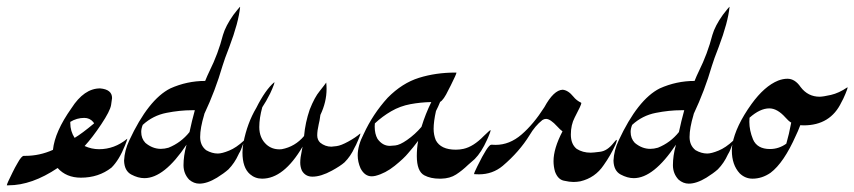

<svg xmlns="http://www.w3.org/2000/svg" viewBox="-64 -519 2505 563"><path d="M-39.1 24.4H-43.9V23.9Q-43.9 20 -27.3 -13.2Q-20 -28.3 -12.7 -40.5Q-1 -62 5.9 -62H10.3Q52.2 -62 91.3 -79.6Q96.7 -132.8 145.5 -201.7Q182.6 -259.8 229.5 -259.8Q264.6 -256.8 264.6 -231.4Q264.6 -228.5 261.7 -210.9Q258.8 -193.4 232.9 -154.5Q207 -115.7 184.1 -90.8Q204.6 -81.5 226.6 -81.5Q271.5 -81.5 308.6 -111.8L309.1 -112.3V-111.3Q309.1 -108.9 302.7 -92.8Q285.2 -49.3 262.7 -27.3Q225.1 2 173.3 2Q130.4 2 105 -26.4Q29.3 24.4 -39.1 24.4ZM154.8 -114.7Q176.3 -127.4 211.9 -157.2L209.5 -161.1Q199.2 -173.3 183.1 -173.3Q161.1 -173.3 142.1 -161.6V-158.2Q142.1 -134.3 154.8 -114.7Z M520.5 19.5Q504.4 19.5 490.7 7.8Q474.1 -9.8 474.1 -34.7Q474.1 -62 482.4 -92.3L482.9 -94.7Q417.5 3.4 359.4 3.4Q340.8 3.4 320.8 -7.3Q300.8 -18.1 299.8 -47.9Q301.3 -78.1 314.9 -106.9Q371.1 -227.5 435.5 -259.8Q484.4 -281.7 537.6 -281.7Q543.5 -296.4 550.3 -310.5Q575.7 -361.3 589.8 -416.5Q597.7 -443.4 620.6 -475.6L633.3 -491.7Q639.2 -499 639.6 -499Q640.1 -499 640.1 -498.5Q635.7 -453.6 608.4 -381.3Q594.2 -345.2 588.4 -325.7Q567.4 -253.4 535.2 -185.1Q534.7 -184.1 534.7 -182.6Q522.9 -143.6 522.9 -117.2Q522.9 -92.3 540.5 -78.6Q557.6 -68.8 574.7 -68.8Q586.9 -68.8 607.9 -77.4Q628.9 -85.9 651.4 -106.9L651.9 -107.4V-106.4Q651.9 -105.5 649.4 -98.1L642.1 -79.1L639.6 -73.7Q637.2 -70.3 635.3 -65.9Q624 -41 606 -22.5Q592.8 -10.7 572.3 2Q543.5 19.5 520.5 19.5ZM407.7 -82.5Q418.5 -82.5 430.2 -85.9Q466.8 -100.6 491.7 -131.8Q498.5 -164.1 507.3 -195.8H499Q463.4 -195.8 423.8 -188Q384.3 -180.2 354.5 -152.8Q350.1 -141.6 350.1 -132.3Q350.1 -112.8 362.3 -100.1Q383.3 -82.5 407.7 -82.5Z M704.6 4.9Q684.1 4.9 668.9 -8.3Q647 -27.3 647 -71.8Q647 -86.4 649.9 -101.1Q661.1 -158.2 687.5 -202.6Q713.9 -255.4 740.2 -277.8H740.7Q740.7 -273.4 734.4 -258.8L728 -244.6Q716.3 -221.2 705.1 -204.6Q696.3 -172.9 696.3 -146.5Q696.3 -113.8 717.8 -94.7Q733.4 -81.1 755.4 -81.1L762.2 -81.5Q801.3 -88.9 827.6 -120.1Q831.1 -159.7 844.2 -197.8Q858.4 -233.9 873.5 -252Q876 -254.9 879.2 -259.3Q882.3 -263.7 885.7 -267.6Q892.6 -276.4 892.6 -276.9Q893.6 -267.6 893.6 -258.3Q893.6 -219.7 875.5 -182.1Q873 -163.1 870.6 -154.8Q866.2 -135.7 866.2 -122.1Q866.2 -108.9 875 -100.6Q889.6 -88.9 907.7 -88.9Q910.6 -88.9 923.3 -90.6Q936 -92.3 957 -103.8Q978 -115.2 992.2 -127.4H992.7Q992.7 -123 986.3 -108.4L980 -94.2L975.6 -85.9Q964.4 -61 946.3 -43Q934.1 -32.2 909.2 -18.6Q877 -1 852.1 -1Q831.5 -1 821.3 -18.6Q816.4 -29.8 816.4 -42Q816.4 -56.6 820.8 -76.2L823.2 -88.9Q768.1 4.9 704.6 4.9Z M1229.5 4.9H1224.6Q1198.7 4.9 1180.2 -4.9Q1158.2 -16.6 1158.2 -61.5Q1158.2 -84 1162.1 -106Q1147.9 -86.9 1132.8 -69.8Q1120.6 -54.7 1093.3 -32.7Q1065.9 -10.7 1037.1 -3.4Q1031.2 -2 1025.9 -2Q1005.4 -2 993.2 -25.4Q984.9 -44.4 984.9 -63.5Q984.9 -92.3 1002.4 -126Q1029.3 -184.6 1072.8 -232.4Q1115.2 -275.4 1164.6 -290.8Q1213.9 -306.2 1271 -306.2H1274.4V-305.7Q1274.4 -301.8 1257.8 -268.6L1251 -255.4Q1236.8 -225.6 1226.6 -220.2Q1221.2 -206.5 1214.4 -193.4Q1207.5 -162.6 1207.5 -141.1Q1207.5 -123.5 1213.9 -107.9Q1228.5 -80.1 1272.5 -80.1Q1284.2 -80.1 1294.9 -82.5Q1324.2 -88.9 1354.5 -120.1Q1372.6 -137.7 1374.5 -137.7V-137.2Q1374.5 -132.8 1368.2 -118.2Q1365.7 -113.3 1364.3 -109.4Q1347.7 -72.3 1328.1 -52.7L1308.6 -35.6Q1291.5 -19 1273.4 -7.3Q1255.4 4.4 1229.5 4.9ZM1079.1 -91.3Q1081.5 -91.3 1095 -92.5Q1108.4 -93.8 1129.4 -108.4Q1153.3 -125 1171.9 -147Q1183.6 -185.1 1200.7 -219.7Q1169.9 -219.2 1139.6 -213.6Q1109.4 -208 1083.3 -192.9Q1057.1 -177.7 1035.2 -157.2Q1034.7 -152.8 1034.7 -147.9Q1034.7 -126.5 1043 -111.8Q1057.6 -91.3 1079.1 -91.3Z M1617.2 14.6Q1606 14.6 1588.9 10.7Q1571.8 6.8 1563.5 -15.6Q1559.1 -30.8 1559.1 -46.4Q1559.1 -83.5 1585.4 -133.8Q1578.1 -139.2 1570.3 -147.9Q1549.8 -170.4 1537.1 -170.4Q1531.7 -170.4 1526.4 -167Q1504.9 -149.9 1488.8 -122.6Q1459 -74.2 1410.2 -32.7Q1380.4 -7.8 1340.3 -7.8L1326.7 -8.3L1326.2 -9.3Q1326.2 -12.2 1335.4 -30.8Q1366.7 -94.7 1376.5 -94.7L1389.2 -94.2Q1430.2 -94.2 1465.3 -124.5Q1500.5 -154.8 1532.2 -204.6Q1559.6 -254.9 1585.9 -255.9Q1602.1 -254.4 1617.2 -235.8Q1626.5 -224.1 1640.1 -217.8Q1640.6 -217.3 1640.6 -216.3Q1640.6 -211.4 1621.1 -174.3Q1609.9 -152.8 1609.9 -124.5Q1609.9 -96.2 1627 -82.5Q1644.5 -71.3 1668 -71.3Q1675.3 -71.3 1696 -74Q1716.8 -76.7 1734.9 -99.6Q1742.2 -108.9 1744.1 -108.9Q1744.6 -108.9 1744.6 -107.4Q1744.6 -104.5 1741.2 -95.7Q1726.6 -63.5 1706.1 -34.7Q1681.2 2.4 1637.7 12.7Q1627.4 14.6 1617.2 14.6Z M1955.6 19.5Q1939.5 19.5 1925.8 7.8Q1909.2 -9.8 1909.2 -34.7Q1909.2 -62 1917.5 -92.3L1918 -94.7Q1852.5 3.4 1794.4 3.4Q1775.9 3.4 1755.9 -7.3Q1735.8 -18.1 1734.9 -47.9Q1736.3 -78.1 1750 -106.9Q1806.2 -227.5 1870.6 -259.8Q1919.4 -281.7 1972.7 -281.7Q1978.5 -296.4 1985.4 -310.5Q2010.7 -361.3 2024.9 -416.5Q2032.7 -443.4 2055.7 -475.6L2068.4 -491.7Q2074.2 -499 2074.7 -499Q2075.2 -499 2075.2 -498.5Q2070.8 -453.6 2043.5 -381.3Q2029.3 -345.2 2023.4 -325.7Q2002.4 -253.4 1970.2 -185.1Q1969.7 -184.1 1969.7 -182.6Q1958 -143.6 1958 -117.2Q1958 -92.3 1975.6 -78.6Q1992.7 -68.8 2009.8 -68.8Q2022 -68.8 2043 -77.4Q2064 -85.9 2086.4 -106.9L2086.9 -107.4V-106.4Q2086.9 -105.5 2084.5 -98.1L2077.1 -79.1L2074.7 -73.7Q2072.3 -70.3 2070.3 -65.9Q2059.1 -41 2041 -22.5Q2027.8 -10.7 2007.3 2Q1978.5 19.5 1955.6 19.5ZM1842.8 -82.5Q1853.5 -82.5 1865.2 -85.9Q1901.9 -100.6 1926.8 -131.8Q1933.6 -164.1 1942.4 -195.8H1934.1Q1898.4 -195.8 1858.9 -188Q1819.3 -180.2 1789.6 -152.8Q1785.2 -141.6 1785.2 -132.3Q1785.2 -112.8 1797.4 -100.1Q1818.4 -82.5 1842.8 -82.5Z M2142.6 4.9Q2121.1 4.9 2105 -10.7Q2082 -35.6 2082 -77.6Q2082 -86.9 2083.5 -96.2Q2093.3 -149.4 2139.6 -213.9Q2177.7 -266.6 2217.8 -282.7Q2231.9 -288.1 2245.1 -288.1Q2267.1 -288.1 2283.7 -263.7Q2305.2 -235.4 2339.4 -235.4Q2349.1 -235.4 2372.6 -240.7Q2396 -246.1 2420.4 -262.7H2420.9Q2421.4 -262.7 2421.4 -261.7Q2421.4 -259.3 2415 -243.7L2408.7 -229.5L2403.3 -219.2Q2371.1 -151.4 2292.5 -151.4L2282.7 -151.9Q2275.4 -132.8 2270 -122.1Q2234.4 -41.5 2195.3 -12.2Q2170.4 4.9 2142.6 4.9ZM2193.8 -82Q2219.7 -82 2241.7 -97.7Q2250 -126.5 2255.4 -156.2Q2255.4 -156.7 2255.6 -157.7Q2255.9 -158.7 2256.3 -159.2Q2247.6 -164.6 2239.3 -174.3Q2215.3 -201.2 2191.9 -201.2Q2164.6 -201.2 2133.8 -173.8Q2133.3 -168 2133.3 -161.6Q2133.3 -136.7 2144 -110.4Q2156.2 -82 2193.8 -82Z"/></svg>

Font: Terrible Cursive
Style: Regular
Weight: 400
Designer: GGBotNet
Foundry: GGBotNet
Version: 1.00